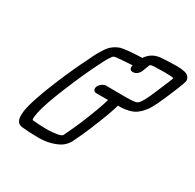

<svg xmlns="http://www.w3.org/2000/svg" viewBox="-171 -985 1187 1170"><g transform="rotate(30 423.0 -400.0)"><path d="M237 0Q173 0 121 -6Q78 -10 78 -67Q78 -79 80 -95Q92 -174 160 -338Q214 -469 265 -569Q287 -619 316.5 -663Q346 -707 397 -724Q429 -733 544 -738Q577 -788 637 -795Q662 -798 753 -800Q783 -800 808.5 -794Q834 -788 843 -767Q846 -760 846 -752Q846 -749 845 -745Q841 -727 822 -681L788 -600Q764 -544 743 -507Q718 -465 683 -440Q643 -411 560 -411Q548 -360 486 -210Q460 -147 430 -87Q414 -55 381 -34Q319 0 237 0ZM269 -70Q355 -74 363 -92Q391 -150 417 -210Q474 -348 491 -411H409Q395 -411 389 -422Q386 -427 386 -433Q386 -439 389 -446Q395 -460 409.5 -470.5Q424 -481 438 -481L576 -480L612 -481Q643 -482 656 -490Q679 -505 720 -605L756 -690Q769 -722 769 -725Q761 -730 704 -730L668 -729Q625 -729 613 -726L604 -721L583 -666Q565 -634 536 -634Q520 -634 515 -645Q513 -650 513 -656Q513 -662 515 -669Q408 -663 390 -658Q373 -650 332 -565Q284 -470 229 -336Q173 -201 158 -131Q152 -101 152 -87Q152 -77 155 -75Q212 -70 248 -70Z"/></g></svg>

Font: Bubblez Graffiti
Style: Italic
Weight: 400
Italic angle: -22.5°
Designer: GGBotNet
Foundry: GGBotNet
Version: 1.00